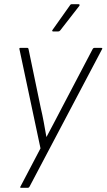

<svg xmlns="http://www.w3.org/2000/svg" viewBox="-20 -710 508 915"><path d="M81 185Q73 185 78 178L173 -3L73 -474Q70 -482 78 -482H109Q115 -482 116 -476L174 -197Q182 -163 188.5 -128Q195 -93 201 -58H202Q220 -92 238 -126Q256 -160 273 -193L422 -477Q425 -482 430 -482H462Q465 -482 467 -480Q469 -478 466 -475L121 179Q118 185 112 185ZM233 -560Q230 -560 229 -562.5Q228 -565 230 -567L313 -684Q316 -690 322 -690H355Q358 -690 359 -687.5Q360 -685 358 -682L267 -565Q263 -560 257 -560Z"/></svg>

Font: Sofia Sans Semi Condensed ExtraLight
Style: Italic
Weight: 250
Italic angle: -9°
Version: Version 4.100